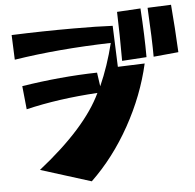

<svg xmlns="http://www.w3.org/2000/svg" viewBox="-57 -864 983 967"><g transform="rotate(-5 434.5 -380.5)"><path d="M435 -396Q236 -384 73 -345L61 -463Q257 -494 442 -498L452 -428Q496 -527 524 -641Q259 -634 35 -599L30 -724Q183 -730 342 -730Q462 -730 541 -726L549 -518L685 -523Q649 -364 565.5 -214Q482 -64 368 45L113 -35Q355 -226 435 -396ZM569 -794 688 -801Q697 -662 697 -554L573 -546Q573 -682 569 -794ZM724 -801 843 -806Q853 -689 859 -565L733 -553Q733 -639 724 -801Z"/></g></svg>

Font: Otomanopee One
Style: Regular
Weight: 400
Designer: Das Ende der Wildnis
Foundry: Gutenberg Labo
Version: Version 3.005